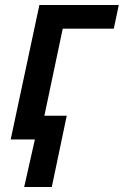

<svg xmlns="http://www.w3.org/2000/svg" viewBox="-20 -560 497 771"><path d="M22.9 0 138.2 -540H457L437 -444.8H231.9L158.2 -95.2H248L188 190.9H77.1L120.1 0Z"/></svg>

Font: Open Sans Semibold
Style: Italic
Weight: 600
Italic angle: -12°
Foundry: Ascender Corporation
Version: Version 1.10